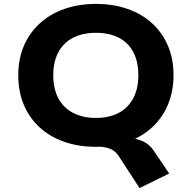

<svg xmlns="http://www.w3.org/2000/svg" viewBox="-20 -736 976 977"><path d="M690 221 582 55Q566 31 539 20.5Q512 10 471 10L595 -37Q633 -37 663.5 -31Q694 -25 718.5 -11Q743 3 761 29L841 147ZM468 11Q379 11 306.5 -14.5Q234 -40 182 -87.5Q130 -135 101.5 -202Q73 -269 73 -353Q73 -436 101.5 -502.5Q130 -569 182.5 -617Q235 -665 307.5 -690.5Q380 -716 468 -716Q557 -716 629.5 -690.5Q702 -665 754 -617.5Q806 -570 834.5 -503Q863 -436 863 -354Q863 -271 834.5 -203.5Q806 -136 754 -88Q702 -40 629.5 -14.5Q557 11 468 11ZM468 -136Q536 -136 584 -161.5Q632 -187 658 -236Q684 -285 684 -353Q684 -422 658.5 -470.5Q633 -519 584.5 -544Q536 -569 468 -569Q401 -569 352 -544Q303 -519 277 -470.5Q251 -422 251 -353Q251 -284 277 -235.5Q303 -187 352 -161.5Q401 -136 468 -136Z"/></svg>

Font: Nunito Sans 7pt SemiExpanded ExtraBold
Style: Regular
Weight: 800
Width: 6
Designer: Vernon Adams
Foundry: Vernon Adams
Version: Version 3.101;gftools[0.9.27]